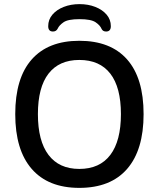

<svg xmlns="http://www.w3.org/2000/svg" viewBox="-20 -905 771 932"><path d="M366 -885Q408 -885 442.5 -871.5Q477 -858 497.5 -834Q518 -810 518 -778Q518 -752 495 -752Q479 -752 473 -765Q466 -782 444 -797Q422 -812 366 -812Q310 -812 288.5 -797Q267 -782 260 -766Q253 -752 237 -752Q214 -752 214 -778Q214 -810 234.5 -834Q255 -858 289.5 -871.5Q324 -885 366 -885ZM365 7Q214 7 134 -85Q54 -177 54 -351Q54 -526 134 -616.5Q214 -707 365 -707Q517 -707 597 -616.5Q677 -526 677 -351Q677 -177 597 -85Q517 7 365 7ZM365 -85Q464 -85 515.5 -153Q567 -221 567 -351Q567 -481 515.5 -547.5Q464 -614 365 -614Q267 -614 215.5 -547.5Q164 -481 164 -351Q164 -221 215.5 -153Q267 -85 365 -85Z"/></svg>

Font: Asap Medium
Style: Regular
Weight: 500
Designer: Pablo Cosgaya
Foundry: Omnibus-Type
Version: Version 3.001; ttfautohint (v1.8.3)